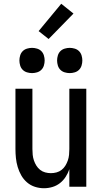

<svg xmlns="http://www.w3.org/2000/svg" viewBox="-20 -991 540 1019"><path d="M213 8Q189 8 165.5 0.5Q142 -7 123.5 -23Q105 -39 93 -60Q81 -81 74 -104.5Q67 -128 64.5 -152Q62 -176 62 -200V-520H152V-200Q152 -185 153.5 -169.5Q155 -154 160 -139.5Q165 -125 173 -112Q181 -99 193 -89.5Q205 -80 220 -76Q235 -72 250 -72Q265 -72 280 -76Q295 -80 307 -89.5Q319 -99 327 -112Q335 -125 340 -139.5Q345 -154 346.5 -169.5Q348 -185 348 -200V-520H438V0H348V-93Q341 -72 328.5 -52.5Q316 -33 298 -19Q280 -5 258 1.5Q236 8 213 8ZM350 -603Q337 -603 323.5 -607Q310 -611 300.5 -620.5Q291 -630 287 -643.5Q283 -657 283 -670Q283 -683 287 -696.5Q291 -710 300.5 -719.5Q310 -729 323.5 -733Q337 -737 350 -737Q363 -737 376.5 -733Q390 -729 399.5 -719.5Q409 -710 413 -696.5Q417 -683 417 -670Q417 -657 413 -643.5Q409 -630 399.5 -620.5Q390 -611 376.5 -607Q363 -603 350 -603ZM150 -603Q137 -603 123.5 -607Q110 -611 100.5 -620.5Q91 -630 87 -643.5Q83 -657 83 -670Q83 -683 87 -696.5Q91 -710 100.5 -719.5Q110 -729 123.5 -733Q137 -737 150 -737Q163 -737 176.5 -733Q190 -729 199.5 -719.5Q209 -710 213 -696.5Q217 -683 217 -670Q217 -657 213 -643.5Q209 -630 199.5 -620.5Q190 -611 176.5 -607Q163 -603 150 -603ZM238 -784 185 -826 305 -971 370 -919Z"/></svg>

Font: Iosevka Custom Medium
Style: Regular
Weight: 500
Monospace: yes
Designer: Belleve Invis
Foundry: Belleve Invis
Version: Version 32.5.0; ttfautohint (v1.8.4)